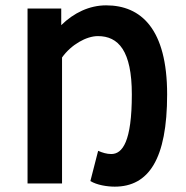

<svg xmlns="http://www.w3.org/2000/svg" viewBox="-20 -686 694 718"><path d="M83 0H212V-471C246 -519 303 -551 346 -551C423 -551 473 -496 473 -333C473 -156 438 -110 396 -110C379 -110 363 -115 347 -122L318 -9C342 6 381 12 409 12C536 12 605 -91 605 -333C605 -577 508 -666 377 -666C314 -666 256 -638 209 -592V-654H83Z"/></svg>

Font: Source Sans Pro SemBd
Style: Regular
Weight: 700
Designer: Paul D. Hunt
Foundry: Adobe Systems Incorporated
Version: Version 2.020;PS 2.0;hotconv 1.0.86;makeotf.lib2.5.63406